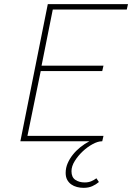

<svg xmlns="http://www.w3.org/2000/svg" viewBox="-20 -680 640 924"><path d="M382 224Q366 224 350.5 220Q335 216 323 207.5Q311 199 303.5 185.5Q296 172 296 152Q296 128 305.5 106Q315 84 330.5 64.5Q346 45 366.5 28.5Q387 12 410 0H78L210 -660H596L590 -634H234L180 -364H478L472 -338H176L112 -26H478L472 0H470Q451 0 426 13.5Q401 27 378.5 48Q356 69 340 94.5Q324 120 324 144Q324 173 342.5 185.5Q361 198 388 198Q405 198 418.5 192.5Q432 187 444 178L456 196Q442 208 424 216Q406 224 382 224Z"/></svg>

Font: Source Code Pro ExtraLight
Style: Italic
Weight: 200
Italic angle: -11°
Monospace: yes
Designer: Paul D. Hunt, Teo Tuominen
Foundry: Adobe Systems Incorporated
Version: Version 1.050;PS 1.000;hotconv 16.6.51;makeotf.lib2.5.65220